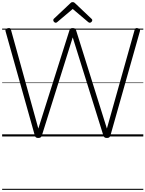

<svg xmlns="http://www.w3.org/2000/svg" viewBox="-20 -1278 1362 1798"><path d="M338 14Q324 14 316.5 8.5Q309 3 306 -9L32 -985Q29 -995 32.5 -1002Q36 -1009 50 -1013Q63 -1017 71 -1014.5Q79 -1012 83 -998L339 -74L630 -993Q634 -1005 640 -1010Q646 -1015 660 -1015Q676 -1015 682.5 -1010Q689 -1005 693 -993L981 -74L1241 -999Q1245 -1012 1253 -1014.5Q1261 -1017 1273 -1013Q1287 -1009 1290 -1002Q1293 -995 1290 -985L1014 -9Q1010 3 1003 8.5Q996 14 981 14Q966 14 959 8.5Q952 3 948 -9L661 -928L372 -9Q368 3 360.5 8.5Q353 14 338 14ZM501 -1065Q494 -1065 486.5 -1072.5Q479 -1080 479 -1088Q479 -1091 479.5 -1094.5Q480 -1098 484 -1102L636 -1245Q641 -1251 646.5 -1254.5Q652 -1258 661 -1258Q670 -1258 675 -1254.5Q680 -1251 686 -1245L838 -1101Q842 -1098 843 -1094.5Q844 -1091 844 -1088Q844 -1080 836.5 -1072.5Q829 -1065 821 -1065Q816 -1065 812.5 -1067Q809 -1069 804 -1073L661 -1194L518 -1073Q514 -1069 510 -1067Q506 -1065 501 -1065ZM0 490H1322V500H0ZM0 -20H1322V0H0ZM0 -505H1322V-500H0ZM0 -1010H1322V-1000H0Z"/></svg>

Font: Playwrite NG Modern Guides
Style: Regular
Weight: 400
Designer: Veronika Burian, José Scaglione
Foundry: TypeTogether
Version: Version 1.003